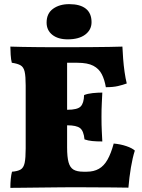

<svg xmlns="http://www.w3.org/2000/svg" viewBox="-20 -904 686 927"><path d="M30 -679Q54 -678 89 -677.5Q124 -677 163 -676.5Q202 -676 239 -676Q276 -676 304 -676V-192Q304 -146 311 -120.5Q318 -95 335 -85Q352 -75 382 -75L339 0Q313 0 268.5 0.5Q224 1 175.5 1.5Q127 2 87 2.5Q47 3 30 3Q30 -19 32 -40Q34 -61 38 -75Q65 -77 79.5 -85.5Q94 -94 99 -117.5Q104 -141 104 -187V-491Q104 -536 99 -558Q94 -580 79.5 -588.5Q65 -597 37 -601Q33 -616 31.5 -639.5Q30 -663 30 -679ZM529 -211Q562 -208 590 -198.5Q618 -189 631 -177Q620 -143 612 -95Q604 -47 600 2Q571 1 525.5 1Q480 1 430.5 0.5Q381 0 339 0L382 -75H399Q433 -75 457.5 -89Q482 -103 499 -133Q516 -163 529 -211ZM474 -457Q473 -433 471.5 -405.5Q470 -378 470 -340Q470 -298 471.5 -270.5Q473 -243 474 -221Q446 -221 425.5 -223Q405 -225 388 -231Q384 -272 366.5 -285.5Q349 -299 305 -299H248V-374H305Q354 -374 369.5 -390Q385 -406 386 -445Q403 -452 427.5 -454.5Q452 -457 474 -457ZM571 -679Q572 -654 574.5 -621Q577 -588 581.5 -556.5Q586 -525 592 -501Q573 -494 549.5 -488.5Q526 -483 491 -483Q485 -519 471.5 -545.5Q458 -572 430.5 -586.5Q403 -601 353 -601H260L294 -676Q369 -676 420 -676.5Q471 -677 507 -677.5Q543 -678 571 -679ZM307 -714Q260 -714 232.5 -736Q205 -758 205 -795Q205 -839 236 -861.5Q267 -884 314 -884Q367 -884 394.5 -862Q422 -840 422 -797Q422 -760 391.5 -737Q361 -714 307 -714Z"/></svg>

Font: Vollkorn Black
Style: Regular
Weight: 900
Designer: Friedrich Althausen
Foundry: Friedrich Althausen
Version: Version 5.000